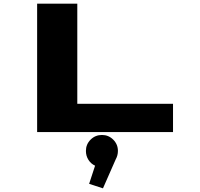

<svg xmlns="http://www.w3.org/2000/svg" viewBox="-20 -720 1090 1047"><path d="M401.5 -154H923.5V0H182.5V-700H401.5ZM611 149 541.5 307 466 282.5 498.5 183.5Q475.5 173 462 151.2Q448.5 129.5 448.5 103Q448.5 67 474 41.5Q499.5 16 536 16Q572 16 597.5 41.5Q623 67 623 103Q623 127.5 611 149Z"/></svg>

Font: League Mono Extended ExtraBold
Style: Regular
Weight: 800
Width: 9
Designer: Tyler Finck
Foundry: The League of Moveable Type / Tyler Finck
Version: Version 2.210